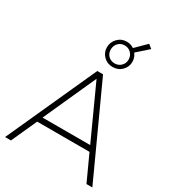

<svg xmlns="http://www.w3.org/2000/svg" viewBox="-239 -1167 1176 1299"><g transform="rotate(30 349.0 -517.0)"><path d="M644 0H690L370 -699H325L8 0H54L144 -199H553ZM162 -241 347 -651 534 -241ZM479 -932 567 -1010 537 -1034 456 -954C439.3 -965.3 420.7 -971 400 -971C372 -971 348.5 -961.2 329.5 -941.5C310.5 -921.8 301 -898.3 301 -871C301 -844.3 310.5 -821.5 329.5 -802.5C348.5 -783.5 372 -774 400 -774C428.7 -774 452.5 -783.5 471.5 -802.5C490.5 -821.5 500 -844.3 500 -871C500 -893.7 493 -914 479 -932ZM450 -822C436.7 -808.7 420 -802 400 -802C380 -802 363.5 -808.5 350.5 -821.5C337.5 -834.5 331 -851 331 -871C331 -891 337.5 -907.8 350.5 -921.5C363.5 -935.2 380 -942 400 -942C420 -942 436.7 -935.2 450 -921.5C463.3 -907.8 470 -891 470 -871C470 -851.7 463.3 -835.3 450 -822Z"/></g></svg>

Font: Montserrat Custom ExtraLight
Style: Regular
Weight: 300
Designer: Julieta Ulanovsky
Foundry: Julieta Ulanovsky
Version: Version 7.200